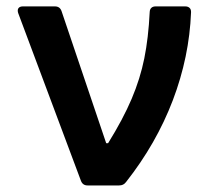

<svg xmlns="http://www.w3.org/2000/svg" viewBox="-20 -565 656 585"><path d="M226.6 -14.2 35.5 -524.9Q34.1 -528.8 34.1 -532.7Q34.1 -538.7 38.2 -542.1Q42.3 -545.5 49.7 -545.5H147.4Q162.6 -545.5 167.6 -530.9L303.6 -128.6H309.3Q355.1 -202.4 381.2 -264Q407.3 -325.6 419.7 -387.3Q432.2 -448.9 436.1 -528.1Q436.4 -536.6 441.1 -541Q445.7 -545.5 454.2 -545.5H544.4Q552.9 -545.5 557.7 -540.8Q562.5 -536.2 562.1 -527.3Q556.8 -391.7 506.6 -259.6Q456.3 -127.5 364.3 -10.7Q360.1 -5 354.9 -2.5Q349.8 0 342.7 0H246.8Q231.9 0 226.6 -14.2Z"/></svg>

Font: DeltaSans SemiBold
Style: Regular
Weight: 600
Designer: Rasmus Andersson
Foundry: rsms
Version: Version 3.012